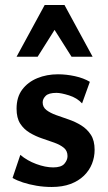

<svg xmlns="http://www.w3.org/2000/svg" viewBox="-20 -731 432 765"><path d="M186 14Q155 14 125.5 9Q96 4 71.5 -4Q47 -12 30 -22L61 -114Q88 -91 124.5 -77.5Q161 -64 192 -64Q224 -64 236.5 -78.5Q249 -93 249 -109Q249 -130 234.5 -142Q220 -154 196.5 -162.5Q173 -171 147.5 -179.5Q122 -188 98.5 -202Q75 -216 60.5 -238.5Q46 -261 46 -298Q46 -344 68.5 -374Q91 -404 128.5 -419.5Q166 -435 211 -435Q244 -435 278.5 -427.5Q313 -420 338 -405L307 -319Q287 -341 255 -351Q223 -361 205 -361Q174 -361 162 -349Q150 -337 150 -323Q150 -304 165 -292.5Q180 -281 203.5 -272.5Q227 -264 253.5 -255Q280 -246 303.5 -231.5Q327 -217 342 -194Q357 -171 357 -134Q357 -105 346.5 -78.5Q336 -52 314.5 -31Q293 -10 261 2Q229 14 186 14ZM265 -505 179 -641 158 -711H237L349 -505ZM46 -505 158 -711H237L217 -643L130 -505Z"/></svg>

Font: Ysabeau
Style: Bold
Weight: 700
Designer: Christian Thalmann (Catharsis Fonts)
Version: Version 2.000;gftools[0.9.27.dev2+g8671c4b]